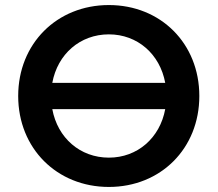

<svg xmlns="http://www.w3.org/2000/svg" viewBox="-20 -730 861 760"><path d="M411 10C616 10 769 -142 769 -350C769 -558 616 -710 411 -710C205 -710 52 -557 52 -350C52 -143 205 10 411 10ZM411 -106C297 -106 208 -184 187 -298H634C613 -184 524 -106 411 -106ZM187 -402C208 -516 297 -594 411 -594C524 -594 613 -516 634 -402Z"/></svg>

Font: Chess Sans SemiBold
Style: Regular
Weight: 600
Designer: Wolf Bōese
Foundry: Wolf Bōese
Version: Version 7.223;Glyphs 3.3 (3306)